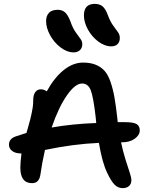

<svg xmlns="http://www.w3.org/2000/svg" viewBox="-20 -1013 780 982"><path d="M548.8 -775.9Q515.6 -775.9 482.7 -800.5Q449.7 -825.2 429.4 -862.3Q409.2 -899.4 409.2 -934.1Q409.2 -993.2 464.8 -993.2Q489.3 -993.2 504.6 -980.5Q520 -967.8 532.2 -934.1Q543.5 -903.3 559.1 -881.8Q574.7 -860.4 583.7 -847.9Q592.8 -835.4 592.8 -818.8Q592.8 -798.8 581.3 -787.4Q569.8 -775.9 548.8 -775.9ZM356 -745.1Q323.2 -745.1 290 -770.3Q256.8 -795.4 236.3 -832.8Q215.8 -870.1 215.8 -904.8Q215.8 -932.1 230.5 -947.5Q245.1 -962.9 274.9 -962.9Q297.9 -962.9 312.7 -949.7Q327.6 -936.5 340.8 -901.9Q351.6 -870.1 367.2 -847.9Q382.8 -825.7 391.8 -813.7Q400.9 -801.8 400.9 -787.1Q400.9 -768.1 388.9 -756.6Q377 -745.1 356 -745.1ZM607.9 -50.8Q583.5 -50.8 565.9 -68.6Q548.3 -86.4 527.8 -129.9Q502.9 -181.2 485.8 -282.2Q354 -276.4 210 -246.1Q193.8 -173.3 187 -122.1Q181.2 -76.2 144 -76.2Q84 -76.2 84 -155.8Q84 -182.1 89.8 -228Q59.1 -228 42.5 -240.7Q25.9 -253.4 25.9 -272.9Q25.9 -302.7 59.1 -314.9Q106.4 -330.6 115.2 -333Q116.2 -336.4 120.4 -350.6Q124.5 -364.7 125.5 -368.9Q126.5 -373 130.1 -385.7Q133.8 -398.4 135 -403.8Q136.2 -409.2 138.9 -420.4Q141.6 -431.6 142.6 -437.5Q143.6 -443.4 145.5 -453.1Q147.5 -462.9 148.2 -470Q148.9 -477.1 149.4 -485.4Q149.9 -493.7 149.9 -501Q149.9 -526.9 160.2 -541.5Q170.4 -556.2 189 -556.2Q204.6 -556.2 219.2 -545.9Q257.8 -616.2 305.7 -654.5Q353.5 -692.9 404.8 -692.9Q442.4 -692.9 469 -682.1Q495.6 -671.4 513.9 -651.6Q532.2 -631.8 544.9 -595.2Q557.6 -558.6 565.2 -516.1Q572.8 -473.6 580.1 -408.2Q582 -394.5 582 -388.2H619.1Q662.6 -388.2 678.7 -378.4Q694.8 -368.7 694.8 -346.2Q694.8 -322.3 669.4 -303.7Q644 -285.2 605 -285.2H599.1Q608.9 -237.8 622.6 -194.8Q636.2 -151.9 644 -128.4Q651.9 -105 651.9 -90.8Q651.9 -72.3 639.9 -61.5Q627.9 -50.8 607.9 -50.8ZM399.9 -585.9Q364.3 -585.9 321.8 -524.7Q279.3 -463.4 244.1 -360.8Q350.1 -379.4 472.2 -383.8Q470.7 -398.9 469.2 -415Q457.5 -517.1 444.1 -551.5Q430.7 -585.9 399.9 -585.9Z"/></svg>

Font: Shantell Sans Irregular Bouncy
Style: Regular
Weight: 500
Designer: Stephen Nixon, Anya Danilova, Shantell Martin
Foundry: Arrow Type
Version: Version 1.006;[9816181b4]